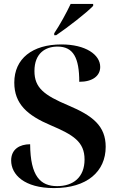

<svg xmlns="http://www.w3.org/2000/svg" viewBox="-20 -951 610 981"><path d="M257 -781V-771H267C326 -811 423 -886 456 -921V-931H341C320 -886 286 -824 257 -781ZM256 10C424 10 520 -74 520 -201C520 -308 453 -360 330 -412C204 -465 156 -503 156 -588C156 -679 212 -713 274 -713C355 -713 385 -655 385 -533C454 -533 492 -564 492 -609C492 -672 417 -724 294 -724C145 -724 53 -651 53 -529C53 -419 121 -361 239 -311C354 -262 412 -227 412 -136C412 -45 354 0 272 0C187 0 135 -50 134 -214C81 -214 37 -189 37 -131C37 -59 104 10 256 10Z"/></svg>

Font: Noto Serif Display SemiBold
Style: Regular
Weight: 600
Designer: Monotype Design Team
Foundry: Monotype Imaging Inc.
Version: Version 2.009